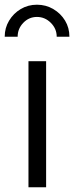

<svg xmlns="http://www.w3.org/2000/svg" viewBox="-59 -796 315 816"><path d="M62 0H137V-536H62ZM-39 -640H16Q16 -674 40 -699Q64 -724 98 -724Q132 -724 157 -699Q182 -674 182 -640H236Q236 -678 217.5 -708.5Q199 -739 167.5 -757.5Q136 -776 98 -776Q60 -776 29 -757.5Q-2 -739 -20.5 -708Q-39 -677 -39 -640Z"/></svg>

Font: Plus Jakarta Sans
Style: Regular
Weight: 400
Designer: Gumpita Rahayu
Foundry: Tokotype
Version: Version 2.004; ttfautohint (v1.8.3)